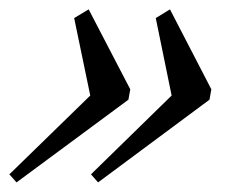

<svg xmlns="http://www.w3.org/2000/svg" viewBox="-80 -411 491 408"><path d="M128.4 -23.4 113.3 -40.5 284.7 -208 251 -372.6 281.2 -391.1 369.1 -221.2 365.2 -199.2ZM-44.9 -23.4 -60.1 -40.5 111.8 -208 77.6 -372.6 108.4 -391.1 196.8 -221.2 192.9 -199.2Z"/></svg>

Font: Elstob
Style: Italic
Weight: 400
Italic angle: -20°
Designer: Peter S. Baker
Version: Version 1.015